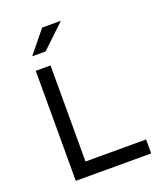

<svg xmlns="http://www.w3.org/2000/svg" viewBox="-156 -971 912 1073"><g transform="rotate(-20 300.0 -434.5)"><path d="M107.4 0V-654.3H195.3V-83H555.7V0ZM116.2 -737.3 223.6 -869.1H335L196.3 -737.3Z"/></g></svg>

Font: Sen
Style: Regular
Weight: 400
Designer: Kosal Sen, Philatype
Foundry: Philatype
Version: Version 2.000;gftools[0.9.31]